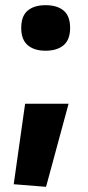

<svg xmlns="http://www.w3.org/2000/svg" viewBox="-20 -567 342 742"><path d="M33 145 77 -166H245L158 155ZM156 -371Q112 -371 87 -392.5Q62 -414 62 -459Q62 -505 87 -526Q112 -547 156 -547Q201 -547 226 -526Q251 -505 251 -459Q251 -414 226 -392.5Q201 -371 156 -371Z"/></svg>

Font: Encode Sans Normal
Style: Bold
Weight: 700
Designer: Pablo Impallari, Andres Torresi
Foundry: Pablo Impallari, Andres Torresi
Version: Version 1.000; ttfautohint (v1.00) -l 8 -r 50 -G 200 -x 14 -